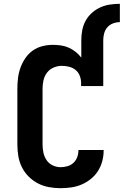

<svg xmlns="http://www.w3.org/2000/svg" viewBox="-20 -978 648 1006"><path d="M297 8Q267 8 236.5 2.5Q206 -3 179 -17Q152 -31 130 -53Q108 -75 94.5 -102.5Q81 -130 76 -160Q71 -190 71 -221V-514Q71 -542 74.5 -570Q78 -598 87.5 -624Q97 -650 113 -673.5Q129 -697 151.5 -713Q174 -729 201.5 -736Q229 -743 257 -743Q278 -743 299 -740Q320 -737 339.5 -728.5Q359 -720 376 -706.5Q393 -693 406 -676V-768Q406 -794 411 -820Q416 -846 428.5 -869Q441 -892 461 -910Q481 -928 505 -939Q529 -950 555.5 -954Q582 -958 608 -958V-862Q590 -862 572.5 -855.5Q555 -849 543 -835.5Q531 -822 526 -804Q521 -786 521 -768V-527H405V-543Q405 -562 398 -580.5Q391 -599 376.5 -611Q362 -623 343 -628Q324 -633 304 -633Q282 -633 261 -624Q240 -615 226.5 -597.5Q213 -580 208 -558Q203 -536 203 -514V-221Q203 -199 207.5 -178Q212 -157 224 -139Q236 -121 256 -111.5Q276 -102 297 -102Q315 -102 333 -107Q351 -112 364.5 -124.5Q378 -137 384.5 -154.5Q391 -172 391 -190V-192H523V-188Q523 -160 515.5 -132.5Q508 -105 493 -81.5Q478 -58 455.5 -40Q433 -22 407 -11Q381 0 353 4Q325 8 297 8Z"/></svg>

Font: Iosevka Extrabold Extended
Style: Regular
Weight: 800
Width: 7
Monospace: yes
Designer: Belleve Invis
Foundry: Belleve Invis
Version: Version 32.5.0; ttfautohint (v1.8.4)